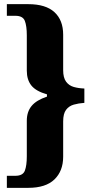

<svg xmlns="http://www.w3.org/2000/svg" viewBox="-20 -780 439 924"><path d="M13 124V66H54Q90 66 99.5 41.5Q109 17 109 -28V-199Q109 -242 132 -270Q155 -298 206 -315V-326Q153 -341 131 -368.5Q109 -396 109 -440V-610Q109 -655 99.5 -679.5Q90 -704 54 -704H13V-760H116Q200 -760 242 -721.5Q284 -683 284 -613V-442Q284 -406 298 -387Q312 -368 335 -361.5Q358 -355 386 -354V-285Q358 -283 335 -276.5Q312 -270 298 -251.5Q284 -233 284 -196V-26Q284 43 242 83.5Q200 124 116 124Z"/></svg>

Font: Noto Serif Lao Condensed Black
Style: Regular
Weight: 900
Width: 3
Designer: Monotype Design Team
Foundry: Monotype Imaging Inc.
Version: Version 2.003; ttfautohint (v1.8.4.7-5d5b)